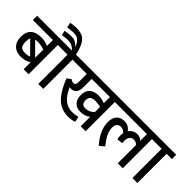

<svg xmlns="http://www.w3.org/2000/svg" viewBox="22 -1687 2526 2526"><g transform="rotate(45 1284.5 -424.5)"><path d="M554.2 -543.9H455.6V0H363.3V-131.3Q333.5 -110.4 296.4 -99.9Q259.3 -89.4 218.8 -89.4Q164.6 -89.4 123 -109.6Q81.5 -129.9 58.1 -172.1Q34.7 -214.4 34.7 -278.3Q34.7 -369.6 84.7 -415.8Q134.8 -461.9 230.5 -461.9Q268.1 -461.9 300.3 -455.1Q332.5 -448.2 363.3 -433.6V-543.9H-8.8V-623.5H554.2ZM240.2 -387.2Q211.9 -387.2 194.3 -383.8L361.3 -215.3Q363.3 -217.3 363.3 -217.3V-365.2Q303.7 -387.2 240.2 -387.2ZM221.7 -163.6Q270.5 -163.6 305.7 -178.7L137.7 -347.7Q125 -324.7 125 -277.3Q125 -236.8 134.3 -211.9Q143.6 -187 164.6 -175.3Q185.5 -163.6 221.7 -163.6Z M827.1 -543.9H728.5V0H636.2V-543.9H537.1V-623.5H639.6Q609.9 -655.3 578.9 -669.7Q547.9 -684.1 502.4 -684.1Q458 -684.1 401.9 -672.9L385.7 -737.8Q445.3 -751.5 497.6 -751.5Q529.3 -751.5 551.3 -745.6Q573.2 -739.7 594.2 -725.3Q615.2 -710.9 643.6 -682.6Q616.2 -740.2 592 -766.4Q567.9 -792.5 543.5 -798.8Q519 -805.2 476.1 -805.2Q445.8 -805.2 378.9 -794.9L363.3 -865.2Q416 -877 469.2 -877Q541 -877 585.7 -855Q630.4 -833 660.4 -778.8Q690.4 -724.6 714.8 -623.5H827.1Z M1615.2 -543.9H1516.6V0H1424.3V-176.3Q1397.5 -154.3 1362.5 -142.6Q1327.6 -130.9 1288.1 -130.9Q1232.9 -130.9 1198.7 -153.6Q1164.6 -176.3 1149.4 -212.2Q1134.3 -248 1134.3 -290.5Q1134.3 -371.6 1179 -412.6Q1223.6 -453.6 1303.2 -453.6Q1337.9 -453.6 1369.1 -447Q1400.4 -440.4 1424.3 -429.2V-543.9H1086.4V-389.6Q1086.4 -317.4 1057.1 -288.1Q1027.8 -258.8 987.3 -258.8Q972.2 -258.8 959 -262.7Q1005.9 -151.4 1068.8 -101.8Q1131.8 -52.2 1212.9 -52.2Q1262.2 -52.2 1315.4 -67.4L1332 9.3Q1307.1 19 1276.9 23.7Q1246.6 28.3 1216.8 28.3Q1135.3 28.3 1071.5 -3.9Q1007.8 -36.1 952.4 -111.3Q897 -186.5 845.7 -314.9L902.8 -355Q917 -343.3 929.2 -338.4Q941.4 -333.5 954.1 -333.5Q975.1 -333.5 984.6 -348.4Q994.1 -363.3 994.1 -394.5V-543.9H810.1V-623.5H1615.2ZM1424.3 -264.6V-361.8Q1367.2 -373.5 1326.2 -373.5Q1273.9 -373.5 1250.7 -353.3Q1227.5 -333 1227.5 -289.1Q1227.5 -246.6 1245.8 -228Q1264.2 -209.5 1301.8 -209.5Q1336.9 -209.5 1367.9 -223.6Q1398.9 -237.8 1424.3 -264.6Z M2305.2 -543.9H2206.1V-0.5H2113.8V-338.4Q2088.9 -371.6 2043.9 -371.6Q2006.3 -371.6 1985.6 -344.2Q1964.8 -316.9 1964.8 -271.5Q1964.8 -255.9 1968.3 -230L1887.7 -221.2Q1878.9 -245.1 1878.9 -280.3Q1878.9 -305.7 1884.3 -331.1Q1848.1 -370.1 1805.2 -370.1Q1770.5 -370.1 1749.3 -348.9Q1728 -327.6 1728 -279.3Q1728 -224.1 1755.9 -167.7Q1783.7 -111.3 1840.3 -41.5L1774.4 14.2Q1637.2 -143.1 1637.2 -293Q1637.2 -371.1 1676 -413.8Q1714.8 -456.5 1784.2 -456.5Q1823.7 -456.5 1854.2 -440.7Q1884.8 -424.8 1908.7 -390.6Q1928.2 -421.4 1958.7 -438.2Q1989.3 -455.1 2027.3 -455.1Q2053.2 -455.1 2075.7 -445.1Q2098.1 -435.1 2113.8 -416.5V-543.9H1598.1V-623.5H2305.2Z M2578.1 -543.9H2479.5V0H2387.2V-543.9H2288.1V-623.5H2578.1Z"/></g></svg>

Font: Varta SemiBold
Style: Regular
Weight: 600
Designer: Joana Correia, Viktoriya Grabowska, Eben Sorkin
Foundry: Sorkin Type
Version: Version 1.003; ttfautohint (v1.3) -l 8 -r 24 -G 200 -x 12 -H